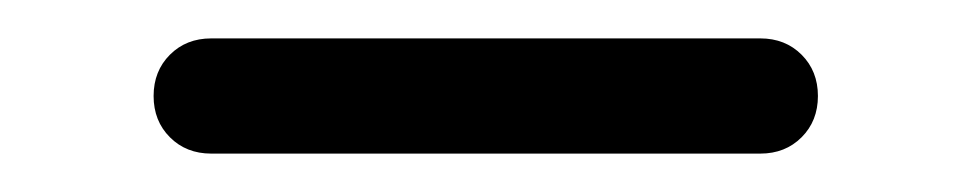

<svg xmlns="http://www.w3.org/2000/svg" viewBox="-20 -723 506 100"><path d="M90 -643Q77 -643 68.5 -651.5Q60 -660 60 -673Q60 -686 68.5 -694.5Q77 -703 90 -703H376Q389 -703 397.5 -694.5Q406 -686 406 -673Q406 -660 397.5 -651.5Q389 -643 376 -643Z"/></svg>

Font: Rounded Mplus 1c
Style: Regular
Weight: 400
Version: Version 1.059.20150529